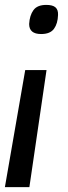

<svg xmlns="http://www.w3.org/2000/svg" viewBox="-28 -565 277 784"><path d="M162 -279 92 199H-8L75 -279ZM209 -504Q208 -469 192.5 -447.5Q177 -426 140 -426Q91 -426 91 -467Q93 -502 108.5 -523.5Q124 -545 161 -545Q187 -545 198.5 -535Q210 -525 209 -504Z"/></svg>

Font: Georama Medium
Style: Italic
Weight: 500
Italic angle: -9°
Designer: Jean-Baptiste Levee
Foundry: Production Type
Version: Version 1.000